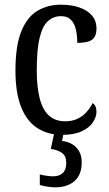

<svg xmlns="http://www.w3.org/2000/svg" viewBox="-20 -566 465 820"><path d="M244 10Q186 10 141 -18Q96 -46 71 -107Q46 -168 46 -265Q46 -372 71.5 -433.5Q97 -495 141 -520.5Q185 -546 239 -546Q284 -546 318 -534.5Q352 -523 372 -500.5Q392 -478 392 -444Q392 -421 383.5 -407.5Q375 -394 356.5 -388.5Q338 -383 310 -383Q310 -414 304 -440Q298 -466 283 -481.5Q268 -497 240 -497Q209 -497 185.5 -476.5Q162 -456 149.5 -406Q137 -356 137 -266Q137 -195 149.5 -146Q162 -97 189 -72.5Q216 -48 258 -48Q288 -48 310.5 -58.5Q333 -69 349.5 -87.5Q366 -106 376 -126Q384 -120 388 -111Q392 -102 392 -88Q392 -67 377 -44Q362 -21 329.5 -5.5Q297 10 244 10ZM216 234Q203 234 184.5 231.5Q166 229 150 224V179Q166 183 181 185Q196 187 207 187Q233 187 248 173Q263 159 263 130Q263 100 244.5 87Q226 74 197 70L214 -9H254L245 36Q271 39 289.5 50.5Q308 62 318.5 81Q329 100 329 127Q329 180 298.5 207Q268 234 216 234Z"/></svg>

Font: Noto Serif Khmer Condensed
Style: Regular
Weight: 400
Width: 3
Designer: Danh Hong and the Monotype Design Team
Foundry: Monotype Imaging Inc.
Version: Version 2.004